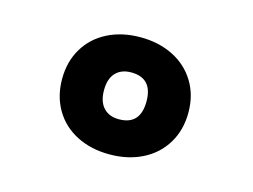

<svg xmlns="http://www.w3.org/2000/svg" viewBox="-53 -651 583 443"><g transform="rotate(15 239.0 -429.0)"><path d="M85 -429.2Q85 -470.7 104 -502.4Q123 -534.2 157.2 -551.5Q191.4 -568.8 235.4 -568.8Q279.3 -568.8 313.7 -551.5Q348.1 -534.2 367.4 -502.4Q386.7 -470.7 386.7 -429.2Q386.7 -387.7 367.4 -355.7Q348.1 -323.7 313.7 -306.4Q279.3 -289.1 235.4 -289.1Q191.4 -289.1 157.2 -306.4Q123 -323.7 104 -355.7Q85 -387.7 85 -429.2ZM286.6 -429.2Q286.6 -484.9 235.4 -484.9Q211.9 -484.9 198.5 -470.7Q185.1 -456.5 185.1 -429.2Q185.1 -401.9 198.5 -387.5Q211.9 -373 235.4 -373Q286.6 -373 286.6 -429.2Z"/></g></svg>

Font: Jaldi
Style: Bold
Weight: 400
Designer: Pablo Cosgaya and Nicolas Silva
Foundry: Omnibus-Type
Version: Version 1.007